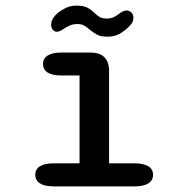

<svg xmlns="http://www.w3.org/2000/svg" viewBox="-20 -663 659 683"><path d="M171.5 0Q138.5 0 122 -10.8Q105.5 -21.5 105.5 -41Q105.5 -61 122 -71.5Q138.5 -82 171.5 -82H263V-394.5H198.5Q166 -394.5 149.5 -405Q133 -415.5 133 -435.5Q133 -455 149.5 -465.5Q166 -476 198.5 -476H301.5Q368 -476 368 -409.5V-82H458.5Q491 -82 507.8 -71.5Q524.5 -61 524.5 -41Q524.5 -21.5 507.8 -10.8Q491 0 458.5 0ZM362.5 -532.5Q338 -532.5 324.2 -540.2Q310.5 -548 298 -558.5Q288 -567.5 278.8 -572.5Q269.5 -577.5 255 -577.5Q240.5 -577.5 228.8 -572.5Q217 -567.5 207.5 -561Q192 -550 182.5 -550Q174 -550 168 -557.5Q162 -565 162 -575.5Q162 -596 184.5 -616Q197 -626.5 214.2 -634.8Q231.5 -643 252 -643Q276.5 -643 290.2 -636Q304 -629 315 -618Q324 -609 333.8 -603Q343.5 -597 359.5 -597Q374 -597 384.2 -601.8Q394.5 -606.5 403 -613.5Q409 -618.5 415.8 -622Q422.5 -625.5 430 -625.5Q439.5 -625.5 447 -619Q454.5 -612.5 454.5 -600Q454.5 -585 444.5 -574.5Q433.5 -561.5 412.5 -547Q391.5 -532.5 362.5 -532.5Z"/></svg>

Font: Sono ExtraLight Monospace Medium
Style: Regular
Weight: 500
Version: Version 2.112